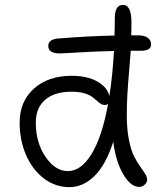

<svg xmlns="http://www.w3.org/2000/svg" viewBox="-20 -771 643 783"><path d="M263.2 -7.8Q205.1 -7.8 158.2 -43.9Q111.3 -80.1 85.7 -140.1Q60.1 -200.2 60.1 -271Q60.1 -357.4 118.4 -409.7Q176.8 -461.9 272 -461.9Q335.4 -461.9 377 -438.5Q418.5 -415 425.8 -378.9Q439 -459.5 444.8 -563Q372.6 -561.5 304.4 -557.4Q236.3 -553.2 223.1 -553.2Q176.8 -553.2 176.8 -584Q176.8 -609.4 214.8 -613.8Q347.7 -624.5 446.8 -626Q448.2 -662.1 448.2 -698.2Q448.2 -751 481.9 -751Q516.1 -751 516.1 -678.2Q516.1 -643.1 515.1 -627H541Q569.3 -627 582.8 -616.7Q596.2 -606.4 596.2 -589.8Q596.2 -564 554.2 -564H513.2Q511.2 -534.2 506.6 -481.7Q502 -429.2 499.5 -386.5Q497.1 -343.8 497.1 -299.8Q497.1 -244.6 505.6 -201.4Q514.2 -158.2 526.4 -134.3Q538.6 -110.4 550.8 -93.3Q563 -76.2 571.5 -63Q580.1 -49.8 580.1 -38.1Q580.1 -27.3 570.3 -18.1Q560.5 -8.8 546.9 -8.8Q513.2 -8.8 482.7 -60.3Q452.1 -111.8 441.9 -192.9Q411.6 -98.6 365.2 -53.2Q318.8 -7.8 263.2 -7.8ZM126 -271Q126 -189 165.8 -131.1Q205.6 -73.2 256.8 -73.2Q311 -73.2 354 -144Q397 -214.8 420.9 -348.1Q415.5 -342.8 408.2 -342.8Q398.4 -342.8 389.9 -348.4Q381.3 -354 372.8 -362.1Q364.3 -370.1 353 -377.9Q341.8 -385.7 321 -391.4Q300.3 -397 272.9 -397Q201.7 -397 163.8 -363.8Q126 -330.6 126 -271Z"/></svg>

Font: Shantell Sans Irregular Bouncy
Style: Regular
Weight: 300
Designer: Stephen Nixon, Anya Danilova, Shantell Martin
Foundry: Arrow Type
Version: Version 1.006;[9816181b4]